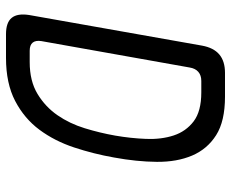

<svg xmlns="http://www.w3.org/2000/svg" viewBox="-85 -685 770 640"><g transform="rotate(90 300.0 -365.0)"><path d="M94 0Q55 0 39.5 -19Q24 -38 30 -77L132 -653Q139 -692 161.5 -711Q184 -730 223 -730H302Q384 -730 430.5 -700.5Q477 -671 498.5 -620.5Q520 -570 519.5 -503Q519 -436 505 -360Q493 -292 471.5 -227Q450 -162 412.5 -111.5Q375 -61 316.5 -30.5Q258 0 173 0ZM117 -118Q114 -99 122 -89Q130 -79 149 -79H187Q250 -79 293 -105Q336 -131 364 -171.5Q392 -212 407.5 -262.5Q423 -313 432 -364Q441 -416 443 -467Q445 -518 431.5 -559Q418 -600 384.5 -625.5Q351 -651 288 -651H250Q231 -651 219.5 -641Q208 -631 205 -612Z"/></g></svg>

Font: Maple Mono NL Light
Style: Italic
Weight: 300
Italic angle: -10°
Monospace: yes
Designer: subframe7536
Version: Version 7.000